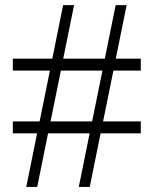

<svg xmlns="http://www.w3.org/2000/svg" viewBox="-20 -733 602 753"><path d="M30.3 -210V-256.8H135.3L175.8 -456.1H30.3V-502.9H185.1L227.5 -712.9H270.5L228 -502.9H391.1L433.6 -712.9H476.6L434.1 -502.9H532.2V-456.1H424.8L384.3 -256.8H532.2V-210H374.5L332 0H289.1L331.5 -210H168.5L126 0H83L125.5 -210ZM178.2 -256.8H341.3L381.8 -456.1H218.8Z"/></svg>

Font: Theano Didot
Style: Regular
Weight: 400
Designer: Alexey Kryukov
Version: Version 2.0